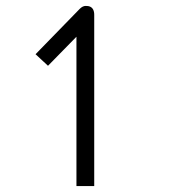

<svg xmlns="http://www.w3.org/2000/svg" viewBox="-20 -678 580 648"><path d="M249 -648Q259 -658 269 -658Q279 -658 283 -656Q298 -650 298 -628V-50H238V-554L142 -456L100 -495Z"/></svg>

Font: 3270 Nerd Font
Style: Regular
Weight: 400
Monospace: yes
Version: Version 3.0.1;Nerd Fonts 3.3.0